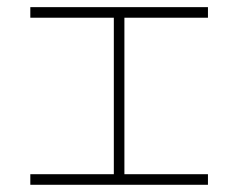

<svg xmlns="http://www.w3.org/2000/svg" viewBox="-20 -512 660 532"><path d="M324.7 -29.3H556.2V0H64V-29.3H295.4V-462.9H64V-492.2H556.2V-462.9H324.7Z"/></svg>

Font: Cherry
Style: Light
Weight: 300
Designer: Amin Abedi
Version: Version 1.00 ; ttfautohint (v1.6)